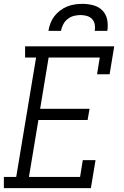

<svg xmlns="http://www.w3.org/2000/svg" viewBox="-25 -975 645 995"><path d="M-5 0V-58H59L162 -677H105V-735H567L543 -590H478L492 -677H227L183 -411H439L429 -353H174L125 -58H390L404 -145H470L446 0ZM226 -815Q229 -835 236.5 -854.5Q244 -874 256.5 -890.5Q269 -907 286 -920Q303 -933 322.5 -941Q342 -949 362 -952Q382 -955 402 -955Q431 -955 459 -947.5Q487 -940 506 -920.5Q525 -901 530.5 -872.5Q536 -844 531 -815H466Q469 -832 466 -848.5Q463 -865 452 -876.5Q441 -888 425 -892.5Q409 -897 392 -897Q375 -897 357.5 -892.5Q340 -888 325.5 -876.5Q311 -865 302.5 -848.5Q294 -832 291 -815Z"/></svg>

Font: Iosevka Slab Light Extended
Style: Italic
Weight: 300
Width: 7
Italic angle: -9°
Monospace: yes
Designer: Belleve Invis
Foundry: Belleve Invis
Version: Version 11.1.0; ttfautohint (v1.8.3)